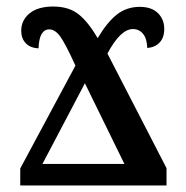

<svg xmlns="http://www.w3.org/2000/svg" viewBox="-20 -568 569 588"><path d="M42 -52 211 -367Q181 -433 165 -455.5Q149 -478 131 -478Q100 -478 98 -420Q73 -421 59 -435.5Q45 -450 45 -474Q45 -506 70.5 -527Q96 -548 143 -548Q191 -548 221 -524Q251 -500 279 -451Q308 -500 338 -523.5Q368 -547 408 -547Q444 -547 463.5 -528Q483 -509 483 -479Q483 -453 469 -438Q455 -423 431 -421Q430 -450 418 -464.5Q406 -479 387 -479Q349 -479 309 -404L490 -53V0H42ZM361 -66 240 -313 110 -66Z"/></svg>

Font: Noto Serif NarrowSemiBold
Style: Regular
Weight: 600
Width: 4
Designer: Monotype Design Team
Foundry: Monotype Imaging Inc.
Version: Version 1.001